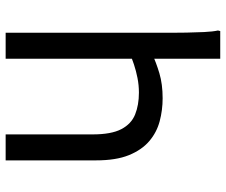

<svg xmlns="http://www.w3.org/2000/svg" viewBox="-80 -720 800 680"><g transform="rotate(90 320.0 -380.0)"><path d="M96 0V-588Q96 -608 95.5 -640Q95 -672 93.5 -703Q92 -734 88 -752L90 -760H188V-489L169 -518Q201 -533 239.5 -544.5Q278 -556 328 -556Q370 -556 409.5 -545.5Q449 -535 480 -508.5Q511 -482 529.5 -436.5Q548 -391 548 -320V0H456V-308Q456 -374 437.5 -409.5Q419 -445 385.5 -458.5Q352 -472 308 -472Q282 -472 256.5 -467Q231 -462 208.5 -454.5Q186 -447 168 -439L188 -485V0Z"/></g></svg>

Font: Kufam
Style: Regular
Weight: 400
Designer: Wael Morcos, Artur Schmal
Foundry: Original Type
Version: Version 1.301; ttfautohint (v1.8.3)